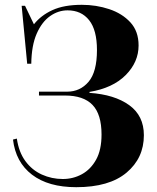

<svg xmlns="http://www.w3.org/2000/svg" viewBox="-20 -764 651 798"><path d="M297 14Q181 14 113 -38Q45 -90 34 -184L50 -188Q58 -132 85.5 -94.5Q113 -57 154 -38.5Q195 -20 241 -20Q284 -20 320.5 -40Q357 -60 379.5 -100.5Q402 -141 402 -205Q402 -289 364.5 -328Q327 -367 250 -367H142V-383H259Q313 -383 348 -424Q383 -465 383 -556Q383 -639 350.5 -680Q318 -721 261 -721Q222 -721 188 -697Q154 -673 132.5 -624Q111 -575 110 -499H93L70 -740H84L121 -663Q150 -700 198 -722Q246 -744 320 -744Q380 -744 434 -726Q488 -708 522 -671Q556 -634 556 -575Q556 -506 502.5 -452Q449 -398 352 -382V-378Q456 -371 517 -327Q578 -283 578 -202Q578 -107 506 -46.5Q434 14 297 14Z"/></svg>

Font: Literata 72pt
Style: Bold
Weight: 700
Designer: Latin by Veronika Burian and Jose Scaglione. Greek by Irene Vlachou. Cyrillic by Vera Evstafieva.
Foundry: TypeTogether
Version: Version 3.002